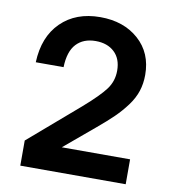

<svg xmlns="http://www.w3.org/2000/svg" viewBox="-79 -758 739 827"><g transform="rotate(10 291.0 -345.0)"><path d="M53.2 -450.2Q57.6 -562.5 122.6 -626.2Q187.5 -689.9 293.9 -689.9Q396.5 -689.9 461.7 -632.1Q526.9 -574.2 526.9 -478Q526.9 -439.9 516.1 -407Q505.4 -374 481.7 -342Q458 -310.1 429.7 -282.5Q401.4 -254.9 356.9 -217.8L227.1 -108.9H525.9V0H64.9V-109.9L284.2 -298.8Q352.5 -358.4 378.7 -394Q404.8 -429.7 404.8 -475.1Q404.8 -527.3 374 -556.2Q343.3 -585 292 -585Q238.3 -585 207.5 -552Q176.8 -519 174.8 -450.2Z"/></g></svg>

Font: TASA Orbiter Deck SemiBold
Style: Regular
Weight: 600
Designer: Weizhong Zhang
Version: Version 1.000;Glyphs 3.1.2 (3151)